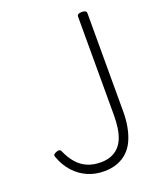

<svg xmlns="http://www.w3.org/2000/svg" viewBox="-196 -1239 1170 1383"><g transform="rotate(-20 389.0 -548.0)"><path d="M360 19Q292 19 234 -6.5Q176 -32 132 -80.5Q88 -129 63 -198Q57 -213 64 -219.5Q71 -226 82 -230Q95 -236 105.5 -234.5Q116 -233 121 -220Q146 -164 179 -126.5Q212 -89 256.5 -69.5Q301 -50 360 -50Q405 -50 439 -63.5Q473 -77 497 -101.5Q521 -126 535.5 -161Q550 -196 556.5 -241Q563 -286 563 -338V-1092Q563 -1104 572 -1109.5Q581 -1115 599 -1115Q617 -1115 626 -1109.5Q635 -1104 635 -1092V-339Q635 -275 624.5 -220.5Q614 -166 594 -122Q574 -78 541 -46.5Q508 -15 463 2Q418 19 360 19Z"/></g></svg>

Font: Playwrite FR Moderne Light
Style: Regular
Weight: 300
Version: Version 1.002